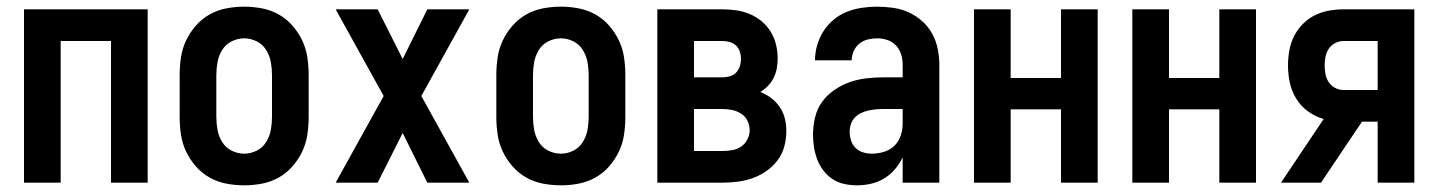

<svg xmlns="http://www.w3.org/2000/svg" viewBox="-20 -548 4315 576"><path d="M52 0V-520H423V0H313V-425H162V0Z M713 8Q686 8 659.5 3Q633 -2 609.5 -15Q586 -28 568 -48.5Q550 -69 538.5 -93Q527 -117 523 -143.5Q519 -170 519 -197V-323Q519 -350 523 -376.5Q527 -403 538.5 -427Q550 -451 568 -471.5Q586 -492 609.5 -505Q633 -518 659.5 -523Q686 -528 713 -528Q739 -528 765.5 -523Q792 -518 815.5 -505Q839 -492 857 -471.5Q875 -451 886.5 -427Q898 -403 902 -376.5Q906 -350 906 -323V-197Q906 -170 902 -143.5Q898 -117 886.5 -93Q875 -69 857 -48.5Q839 -28 815.5 -15Q792 -2 765.5 3Q739 8 713 8ZM713 -87Q732 -87 750 -96Q768 -105 778.5 -122Q789 -139 792.5 -158.5Q796 -178 796 -197V-323Q796 -342 792.5 -361.5Q789 -381 778.5 -398Q768 -415 750 -424Q732 -433 713 -433Q693 -433 675 -424Q657 -415 646.5 -398Q636 -381 632.5 -361.5Q629 -342 629 -323V-197Q629 -178 632.5 -158.5Q636 -139 646.5 -122Q657 -105 675 -96Q693 -87 713 -87Z M987 0 1131 -260 987 -520H1113L1188 -371L1262 -520H1388L1244 -260L1388 0H1262L1188 -149L1113 0Z M1663 8Q1636 8 1609.5 3Q1583 -2 1559.5 -15Q1536 -28 1518 -48.5Q1500 -69 1488.5 -93Q1477 -117 1473 -143.5Q1469 -170 1469 -197V-323Q1469 -350 1473 -376.5Q1477 -403 1488.5 -427Q1500 -451 1518 -471.5Q1536 -492 1559.5 -505Q1583 -518 1609.5 -523Q1636 -528 1663 -528Q1689 -528 1715.5 -523Q1742 -518 1765.5 -505Q1789 -492 1807 -471.5Q1825 -451 1836.5 -427Q1848 -403 1852 -376.5Q1856 -350 1856 -323V-197Q1856 -170 1852 -143.5Q1848 -117 1836.5 -93Q1825 -69 1807 -48.5Q1789 -28 1765.5 -15Q1742 -2 1715.5 3Q1689 8 1663 8ZM1663 -87Q1682 -87 1700 -96Q1718 -105 1728.5 -122Q1739 -139 1742.5 -158.5Q1746 -178 1746 -197V-323Q1746 -342 1742.5 -361.5Q1739 -381 1728.5 -398Q1718 -415 1700 -424Q1682 -433 1663 -433Q1643 -433 1625 -424Q1607 -415 1596.5 -398Q1586 -381 1582.5 -361.5Q1579 -342 1579 -323V-197Q1579 -178 1582.5 -158.5Q1586 -139 1596.5 -122Q1607 -105 1625 -96Q1643 -87 1663 -87Z M1952 0V-520H2147Q2168 -520 2189 -517Q2210 -514 2229 -506Q2248 -498 2264.5 -484.5Q2281 -471 2292 -453Q2303 -435 2308 -414.5Q2313 -394 2313 -373Q2313 -358 2310.5 -343.5Q2308 -329 2301.5 -315.5Q2295 -302 2284.5 -291Q2274 -280 2261 -272Q2279 -265 2294 -253.5Q2309 -242 2319.5 -226.5Q2330 -211 2334.5 -192.5Q2339 -174 2339 -155Q2339 -132 2333 -109Q2327 -86 2313 -67.5Q2299 -49 2280 -35.5Q2261 -22 2239 -14Q2217 -6 2193.5 -3Q2170 0 2147 0ZM2062 -316H2147Q2158 -316 2169 -319Q2180 -322 2188 -330Q2196 -338 2199.5 -349Q2203 -360 2203 -371Q2203 -382 2199.5 -393Q2196 -404 2188 -411.5Q2180 -419 2169 -422Q2158 -425 2147 -425H2062ZM2062 -95H2147Q2162 -95 2176.5 -97.5Q2191 -100 2203 -108Q2215 -116 2222 -129.5Q2229 -143 2229 -157Q2229 -172 2222.5 -185.5Q2216 -199 2203.5 -207Q2191 -215 2176.5 -218Q2162 -221 2147 -221H2062Z M2551 8Q2532 8 2513 4Q2494 0 2478 -10.5Q2462 -21 2450.5 -36Q2439 -51 2432 -69Q2425 -87 2422 -106Q2419 -125 2419 -144Q2419 -169 2425 -195Q2431 -221 2446 -242Q2461 -263 2483 -278Q2505 -293 2529 -301.5Q2553 -310 2579 -313Q2605 -316 2631 -316H2688V-354Q2688 -369 2683.5 -384.5Q2679 -400 2668 -411.5Q2657 -423 2642 -428Q2627 -433 2611 -433Q2597 -433 2583 -429.5Q2569 -426 2558 -417Q2547 -408 2541 -394.5Q2535 -381 2535 -367H2425Q2425 -390 2431.5 -412.5Q2438 -435 2450.5 -454.5Q2463 -474 2481 -489Q2499 -504 2520.5 -512.5Q2542 -521 2565 -524.5Q2588 -528 2611 -528Q2635 -528 2659.5 -524.5Q2684 -521 2706 -511Q2728 -501 2746.5 -484.5Q2765 -468 2776.5 -447Q2788 -426 2793 -402Q2798 -378 2798 -354V0H2688V-76Q2679 -57 2665 -40.5Q2651 -24 2633 -13Q2615 -2 2594 3Q2573 8 2551 8ZM2596 -87Q2614 -87 2632 -92.5Q2650 -98 2663 -110.5Q2676 -123 2682 -141Q2688 -159 2688 -177V-221H2631Q2620 -221 2608.5 -220Q2597 -219 2585.5 -216.5Q2574 -214 2563.5 -209Q2553 -204 2545 -196Q2537 -188 2533 -176.5Q2529 -165 2529 -154Q2529 -140 2533 -127Q2537 -114 2546.5 -104.5Q2556 -95 2569 -91Q2582 -87 2596 -87Z M2902 0V-520H3012V-314H3163V-520H3273V0H3163V-220H3012V0Z M3377 0V-520H3487V-314H3638V-520H3748V0H3638V-220H3487V0Z M3823 0 3951 -191Q3926 -198 3904.5 -213.5Q3883 -229 3869 -251.5Q3855 -274 3849.5 -300Q3844 -326 3844 -352Q3844 -374 3848 -396.5Q3852 -419 3862 -439Q3872 -459 3888 -475.5Q3904 -492 3924 -502Q3944 -512 3966.5 -516Q3989 -520 4011 -520H4223V0H4113V-183H4066L3943 0ZM4011 -278H4113V-425H4011Q3998 -425 3986 -419Q3974 -413 3966.5 -402Q3959 -391 3956.5 -378Q3954 -365 3954 -352Q3954 -338 3956.5 -325Q3959 -312 3966.5 -301Q3974 -290 3986 -284Q3998 -278 4011 -278Z"/></svg>

Font: Iosevka QP
Style: Bold
Weight: 700
Designer: Belleve Invis
Foundry: Belleve Invis
Version: Version 20.0.0; ttfautohint (v1.8.4)